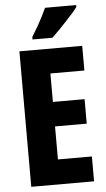

<svg xmlns="http://www.w3.org/2000/svg" viewBox="-61 -969 557 1008"><g transform="rotate(-5 217.0 -465.0)"><path d="M393 0H62V-714H393V-584H214V-434H381V-305H214V-131H393ZM380 -920Q371 -907 354.5 -888.5Q338 -870 318.5 -849Q299 -828 279 -807.5Q259 -787 241 -770H136V-783Q153 -810 167.5 -835.5Q182 -861 194 -884.5Q206 -908 216 -930H380Z"/></g></svg>

Font: Noto Sans Khmer ExtraCondensed ExtraBold
Style: Regular
Weight: 800
Width: 2
Designer: Danh Hong and the Monotype Design Team
Foundry: Monotype Imaging Inc.
Version: Version 2.004